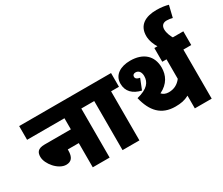

<svg xmlns="http://www.w3.org/2000/svg" viewBox="-142 -1272 1917 1647"><g transform="rotate(-30 816.5 -448.0)"><path d="M0 -622V-486H370V-376H110C42 -376 25 -346 25 -302C25 -231 108 -132 185 -132C236 -132 261 -163 261 -230V-240H370V0H537V-486H615V-622Z M832 -486H910V-622H601V-486H665V0H832Z M1548 -486H1626V-622H1339V-486H1381V-293C1349 -251 1308 -231 1258 -231C1229 -231 1206 -241 1190 -259C1278 -302 1310 -371 1310 -446C1310 -563 1232 -632 1104 -632C1009 -632 934 -589 934 -502C934 -425 983 -378 1065 -359L1106 -462C1078 -467 1064 -477 1064 -496C1064 -512 1075 -522 1094 -522C1129 -522 1144 -491 1144 -458C1144 -397 1109 -349 999 -322C1033 -179 1107 -96 1246 -96C1300 -96 1338 -103 1381 -126V0H1548Z M1374 -615H1526C1511 -639 1492 -680 1492 -717C1492 -751 1509 -774 1548 -774C1568 -774 1588 -771 1605 -766L1633 -881C1605 -889 1565 -896 1517 -896C1407 -896 1330 -852 1330 -746C1330 -702 1349 -651 1374 -615Z"/></g></svg>

Font: Noto Sans SemiCondensed Black
Style: Italic
Weight: 900
Width: 4
Italic angle: -12°
Designer: Monotype Design Team
Foundry: Monotype Imaging Inc.
Version: Version 2.013